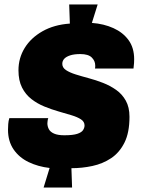

<svg xmlns="http://www.w3.org/2000/svg" viewBox="-20 -777 648 863"><path d="M176 66 203 -22Q151 -28 108.5 -48.5Q66 -69 41 -105.5Q16 -142 16 -194Q16 -205 17 -219.5Q18 -234 22 -246H197Q195 -242 194 -233.5Q193 -225 193 -223Q193 -209 199.5 -196.5Q206 -184 223 -176.5Q240 -169 269 -169Q308 -169 327.5 -175.5Q347 -182 353.5 -192.5Q360 -203 360 -213Q360 -230 344 -240.5Q328 -251 301.5 -259Q275 -267 243.5 -276Q212 -285 180 -298Q148 -311 121.5 -331.5Q95 -352 79 -383.5Q63 -415 63 -461Q63 -516 91 -561.5Q119 -607 171 -636.5Q223 -666 294 -671L291 -757H419L393 -674Q447 -670 490 -650.5Q533 -631 558 -596.5Q583 -562 583 -511Q583 -504 582.5 -493.5Q582 -483 580 -469H407Q408 -473 408 -476Q408 -479 408 -483Q408 -503 392.5 -518.5Q377 -534 341 -534Q313 -534 295 -528Q277 -522 268.5 -512.5Q260 -503 260 -490Q260 -473 276.5 -462Q293 -451 320 -442.5Q347 -434 379 -425.5Q411 -417 443 -404.5Q475 -392 502 -373Q529 -354 545.5 -324.5Q562 -295 562 -252Q562 -181 539.5 -136Q517 -91 479.5 -66Q442 -41 395.5 -31Q349 -21 301 -21L304 66Z"/></svg>

Font: Chivo Medium Black
Style: Italic
Weight: 900
Italic angle: -8.05°
Version: Version 2.002